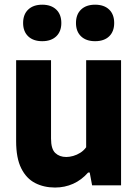

<svg xmlns="http://www.w3.org/2000/svg" viewBox="-20 -810 603 839"><path d="M220.5 9.5Q172 9.5 133.5 -10.2Q95 -30 72.8 -74.5Q50.5 -119 50.5 -193V-547H203V-204.5Q203 -159 221.5 -141.5Q240 -124 269.5 -124Q283.5 -124 299.8 -128.5Q316 -133 331 -142.5Q346 -152 356.5 -166.5V-547H509V0H382.5L372 -56H365Q336.5 -23.5 299.8 -7Q263 9.5 220.5 9.5ZM395.5 -630Q356.5 -630 334.2 -651.2Q312 -672.5 312 -709.5Q312 -747 334.2 -768.2Q356.5 -789.5 395.5 -789.5Q435 -789.5 457 -768.2Q479 -747 479 -709.5Q479 -672.5 457 -651.2Q435 -630 395.5 -630ZM164.5 -630Q125.5 -630 103.2 -651.2Q81 -672.5 81 -709.5Q81 -747 103.2 -768.2Q125.5 -789.5 164.5 -789.5Q203.5 -789.5 225.8 -768.2Q248 -747 248 -709.5Q248 -672.5 225.8 -651.2Q203.5 -630 164.5 -630Z"/></svg>

Font: Encode Sans SemiCondensed
Style: Bold
Weight: 700
Width: 4
Designer: Multiple Designers
Foundry: Impallari Type
Version: Version 3.002